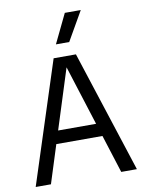

<svg xmlns="http://www.w3.org/2000/svg" viewBox="-89 -863 692 924"><g transform="rotate(-10 257.0 -400.5)"><path d="M9.5 0 202 -595H311L504 0H427.5L250 -559.5H261.5L84 0ZM108 -186 123.5 -249H388.5L404.5 -186ZM224.5 -659 293 -801H371L289.5 -659Z"/></g></svg>

Font: Encode Sans SC Condensed
Style: Regular
Weight: 400
Width: 3
Designer: Multiple Designers
Foundry: Impallari Type
Version: Version 3.002